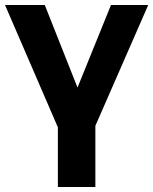

<svg xmlns="http://www.w3.org/2000/svg" viewBox="-27 -527 609 763"><path d="M203 216V-21L-7 -507H151L281 -179L414 -507H562L352 -27V216Z"/></svg>

Font: Mulish ExtraBold
Style: Regular
Weight: 800
Designer: Vernon Adams
Foundry: Vernon Adams
Version: Version 3.603; ttfautohint (v1.8.3)